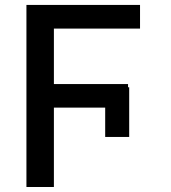

<svg xmlns="http://www.w3.org/2000/svg" viewBox="-20 -747 685 767"><path d="M496.1 -398.4V-199.9H400.2V-317.1H195.3V0H85.6V-727.3H539.4V-632.8H195.3V-411.2H491.5V-398.4Z"/></svg>

Font: Inter Zeller Medium
Style: Regular
Weight: 500
Designer: Rasmus Andersson; Joe Bland
Foundry: zeller
Version: Version 3.015;git-dec3a8cb1